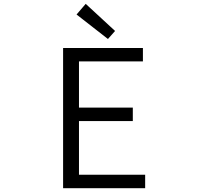

<svg xmlns="http://www.w3.org/2000/svg" viewBox="-20 -983 1040 1003"><path d="M309.6 0V-732.4H726.6V-662.1H392.6V-420.9H673.8V-350.6H392.6V-70.3H738.3V0ZM543.9 -779.3 379.9 -907.2 427.7 -962.9 581.1 -821.3Z"/></svg>

Font: Gen Shin Gothic Monospace Normal
Style: Regular
Weight: 350
Designer: [Source Han Sans]
Ryoko NISHIZUKA  (kana & ideographs); Paul D. Hunt (Latin, Greek & Cyrillic); Wenlong ZHANG  (bopomofo
Version: Version 1.002.20150607